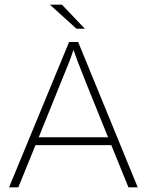

<svg xmlns="http://www.w3.org/2000/svg" viewBox="-20 -808 634 828"><path d="M59 0H19L278 -627H317L574 0H534L460 -182H133ZM297 -593Q288 -566 276.5 -536Q265 -506 244 -456L147 -216H446L349 -456Q327 -511 314 -545.5Q301 -580 297 -593ZM310 -684 195 -788H247L346 -684Z"/></svg>

Font: Blinker ExtraLight
Style: Regular
Weight: 200
Designer: Juergen Huber
Foundry: supertype
Version: Version 1.017;hotconv 1.0.117;makeotfexe 2.5.65602